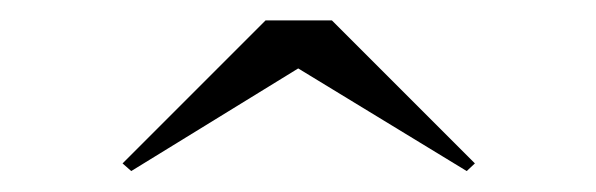

<svg xmlns="http://www.w3.org/2000/svg" viewBox="-20 -790 584 188"><path d="M272 -723 108.5 -622.5 100 -630 240 -770H305L445 -630L437 -622.5Z"/></svg>

Font: Bodoni* 16pt
Style: Regular
Weight: 400
Version: Version 2.3